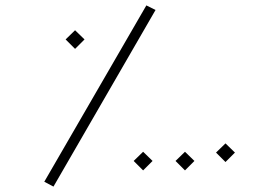

<svg xmlns="http://www.w3.org/2000/svg" viewBox="-20 -687 1008 711"><path d="M144 -14 522 -667 556 -650 178 4ZM223 -541 258 -575 293 -541 258 -506ZM780 -122 815 -156 850 -122 815 -87ZM475 -91 510 -125 545 -91 510 -56ZM630 -91 665 -125 700 -91 665 -56Z"/></svg>

Font: FiraGO UltraLight
Style: Regular
Weight: 200
Designer: bBox Type
Foundry: bBox Type GmbH
Version: Version 1.001